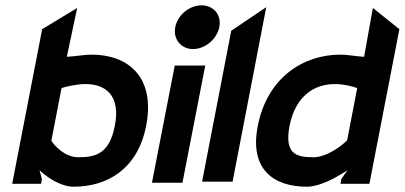

<svg xmlns="http://www.w3.org/2000/svg" viewBox="-20 -693 1526 724"><path d="M26 0H135L138 -18L129 -51L139 -42C163 -22 210 11 258 11C384 11 499 -55 531 -218C567 -402 464 -487 325 -487C301 -487 266 -481 236 -479H232L271 -663L139 -583ZM174 -164 212 -361C232 -367 269 -376 303 -376C376 -376 436 -335 413 -219C393 -115 343 -100 276 -100C224 -100 186 -143 174 -162Z M641 -591C632 -545 663 -508 708 -508C753 -508 798 -545 807 -591C816 -637 785 -673 740 -673C695 -673 650 -637 641 -591ZM553 -4H668L754 -446H639Z M742 -8H857L984 -666L852 -577Z M952 -218C920 -55 1011 11 1137 11C1185 11 1242 -21 1276 -42L1290 -51L1267 -18L1264 0H1373L1486 -583L1386 -663L1353 -479H1349C1321 -481 1288 -487 1264 -487C1125 -487 988 -402 952 -218ZM1072 -219C1095 -335 1169 -376 1242 -376C1276 -376 1307 -368 1327 -361L1289 -164L1287 -162C1269 -144 1213 -100 1161 -100C1094 -100 1052 -115 1072 -219Z"/></svg>

Font: Charger EcoBold
Style: Obl
Weight: 1000
Designer: Jasper
Foundry: Cannot Into Space Fonts
Version: Version 1.1